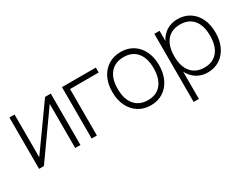

<svg xmlns="http://www.w3.org/2000/svg" viewBox="-64 -983 2090 1618"><g transform="rotate(-30 981.0 -173.5)"><path d="M104.5 -500V-84L401.5 -500H457V0H406V-429.5L101.5 0H54.5V-500Z M895.5 -500V-452H617V0H566V-500Z M912.5 -252Q912.5 -330 941.2 -388Q970 -446 1021.5 -478Q1073 -510 1141 -510Q1209 -510 1259.8 -478Q1310.5 -446 1339 -388Q1367.5 -330 1367.5 -252Q1367.5 -174 1339 -115.5Q1310.5 -57 1259.8 -24.5Q1209 8 1141 8Q1073 8 1021.5 -24.5Q970 -57 941.2 -115.5Q912.5 -174 912.5 -252ZM1315 -252Q1315 -351 1269.5 -405.5Q1224 -460 1141 -460Q1057.5 -460 1011.2 -405.5Q965 -351 965 -252Q965 -152.5 1011.2 -97.2Q1057.5 -42 1141 -42Q1224 -42 1269.5 -97.2Q1315 -152.5 1315 -252Z M1464.5 -500H1515.5V-401.5Q1542 -453 1587.8 -481.5Q1633.5 -510 1693 -510Q1760 -510 1810.5 -478Q1861 -446 1889 -388Q1917 -330 1917 -252Q1917 -174 1889 -115.5Q1861 -57 1810.5 -24.5Q1760 8 1693 8Q1633.5 8 1587.8 -21Q1542 -50 1515.5 -101.5V163H1464.5ZM1864 -252Q1864 -351 1818.8 -405.5Q1773.5 -460 1690.5 -460Q1607 -460 1561.2 -405.5Q1515.5 -351 1515.5 -252Q1515.5 -152.5 1561.2 -97.2Q1607 -42 1690.5 -42Q1773.5 -42 1818.8 -97.2Q1864 -152.5 1864 -252Z"/></g></svg>

Font: Overused Grotesk Light
Style: Regular
Weight: 300
Version: Version 0.004